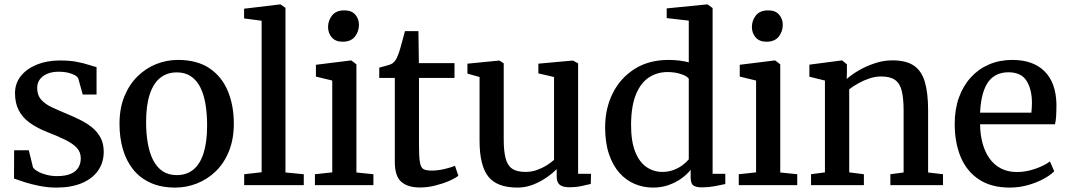

<svg xmlns="http://www.w3.org/2000/svg" viewBox="-20 -839 4838 870"><path d="M235.5 11Q197 11 159.2 3.5Q121.5 -4 91 -13.8Q60.5 -23.5 43.5 -30L44 -158H110.5L129.5 -80.5Q135.5 -71 152 -61.8Q168.5 -52.5 191.2 -46.8Q214 -41 237.5 -41Q276.5 -41 300.2 -51.2Q324 -61.5 335 -79.5Q346 -97.5 346 -121.5Q346 -150 328 -169.2Q310 -188.5 276.2 -205.2Q242.5 -222 194.5 -240.5Q146.5 -259.5 114 -283.2Q81.5 -307 64.8 -339.5Q48 -372 48 -417Q48 -461.5 74.8 -494.8Q101.5 -528 147.5 -546.5Q193.5 -565 251.5 -565Q295.5 -565 327.8 -558.8Q360 -552.5 382.2 -545.2Q404.5 -538 417.5 -535V-410.5H355L334.5 -484Q330 -492.5 317.2 -499.2Q304.5 -506 286.8 -510Q269 -514 249 -514Q219 -514.5 196.2 -505.5Q173.5 -496.5 161 -480Q148.5 -463.5 148.5 -441Q148.5 -407.5 167 -387Q185.5 -366.5 215.2 -352.8Q245 -339 277.5 -325.5Q310 -312 340.8 -297Q371.5 -282 396 -262.5Q420.5 -243 435.2 -216Q450 -189 450 -151Q450 -103 424.8 -66.5Q399.5 -30 351.5 -9.5Q303.5 11 235.5 11Z M521.5 -277.5Q521.5 -348 543.5 -402Q565.5 -456 603.2 -493Q641 -530 688.2 -548.8Q735.5 -567.5 786 -567.5Q873 -567.5 929 -529.8Q985 -492 1012.2 -426.8Q1039.5 -361.5 1039.5 -279Q1039.5 -208.5 1017.5 -154Q995.5 -99.5 957.8 -63Q920 -26.5 872.5 -7.8Q825 11 774.5 11Q709.5 11 661.8 -10.8Q614 -32.5 583 -71.5Q552 -110.5 536.8 -163Q521.5 -215.5 521.5 -277.5ZM781.5 -45.5Q825 -45.5 855.8 -70.2Q886.5 -95 902.5 -145.2Q918.5 -195.5 918.5 -271Q918.5 -322.5 911.2 -366.5Q904 -410.5 887.8 -443Q871.5 -475.5 845.2 -493.2Q819 -511 781 -511Q737 -511 706 -486.2Q675 -461.5 658.5 -411.5Q642 -361.5 642 -285.5Q642 -233.5 649.8 -189.5Q657.5 -145.5 674 -113.2Q690.5 -81 717 -63.2Q743.5 -45.5 781.5 -45.5Z M1165.5 -58.5V-745L1086 -755.5V-799.5L1248.5 -819H1251L1273.5 -803.5V-57.5L1356.5 -49.5V0H1086.5V-49.5Z M1407 0V-49.5L1485.5 -58V-474L1411.5 -492V-545.5L1569 -565H1572L1595 -547.5V-57.5L1672 -49.5V0ZM1532 -650Q1500 -650 1483.2 -669.8Q1466.5 -689.5 1466.5 -716.5Q1466.5 -746 1484.8 -769Q1503 -792 1540 -792H1541Q1573 -792 1589.8 -772.8Q1606.5 -753.5 1606.5 -726.5Q1606.5 -696.5 1588.2 -673.2Q1570 -650 1533 -650Z M1882.5 10.5Q1828 10.5 1798.5 -15Q1769 -40.5 1769 -105.5V-486H1698.5V-532.5Q1708.5 -535.5 1720.5 -538.5Q1732.5 -541.5 1743 -545Q1753.5 -548.5 1758.5 -552Q1764.5 -557 1768.8 -562Q1773 -567 1776.8 -574Q1780.5 -581 1784 -590.5Q1789 -603 1794.8 -623.8Q1800.5 -644.5 1806.2 -665.2Q1812 -686 1815 -698H1876L1878 -553H2039.5V-486H1878.5V-180.5Q1878.5 -127.5 1882.8 -103.2Q1887 -79 1899.2 -72.5Q1911.5 -66 1936.5 -66Q1963.5 -66 1994.5 -73.2Q2025.5 -80.5 2041.5 -88L2057 -42.5Q2041.5 -30.5 2013.5 -18.5Q1985.5 -6.5 1951.2 2Q1917 10.5 1882.5 10.5Z M2558.5 9.5Q2530.5 9.5 2516.5 -1.5Q2502.5 -12.5 2502.5 -39V-73Q2484.5 -54 2456.2 -34.5Q2428 -15 2394.5 -2Q2361 11 2325 11Q2232 11 2192.5 -39Q2153 -89 2153 -202V-490L2098 -505.5V-550.5L2241.5 -564.5H2243.5L2262.5 -552V-208Q2262.5 -155 2270.8 -122.5Q2279 -90 2300.2 -75Q2321.5 -60 2360.5 -60Q2389.5 -60 2414 -69Q2438.5 -78 2458 -90.5Q2477.5 -103 2490.5 -114.5V-490L2419.5 -506.5V-550.5L2574 -564.5H2576.5L2599.5 -552V-51.5H2658L2657 -5.5Q2640 -1.5 2615.2 4Q2590.5 9.5 2558.5 9.5Z M2939.5 11Q2896 11 2856.8 -5.2Q2817.5 -21.5 2787.2 -55.2Q2757 -89 2739.5 -140.5Q2722 -192 2722 -262.5Q2722 -347 2756.2 -416Q2790.5 -485 2855 -526.2Q2919.5 -567.5 3010 -567.5Q3035.5 -567.5 3058.8 -564.5Q3082 -561.5 3101 -556.5V-745.5L3001 -757V-801L3183 -819H3186.5L3209 -802.5V-51.5H3266.5V-5Q3246 -0.5 3217.8 4.8Q3189.5 10 3160 10Q3135.5 10 3122.5 1.8Q3109.5 -6.5 3109.5 -37V-69.5Q3093 -48.5 3067.5 -30.2Q3042 -12 3009.5 -0.5Q2977 11 2939.5 11ZM2981.5 -60Q3009 -60 3032.5 -69Q3056 -78 3073.5 -91.2Q3091 -104.5 3101 -117V-482.5Q3093 -494.5 3065.5 -503.5Q3038 -512.5 3005 -512.5Q2958.5 -512.5 2921.5 -488.8Q2884.5 -465 2862.5 -413.2Q2840.5 -361.5 2839.5 -277.5Q2839 -200 2858 -152Q2877 -104 2909.5 -82Q2942 -60 2981.5 -60Z M3327.5 0V-49.5L3406 -58V-474L3332 -492V-545.5L3489.5 -565H3492.5L3515.5 -547.5V-57.5L3592.5 -49.5V0ZM3452.5 -650Q3420.5 -650 3403.8 -669.8Q3387 -689.5 3387 -716.5Q3387 -746 3405.2 -769Q3423.5 -792 3460.5 -792H3461.5Q3493.5 -792 3510.2 -772.8Q3527 -753.5 3527 -726.5Q3527 -696.5 3508.8 -673.2Q3490.5 -650 3453.5 -650Z M3718 -58V-474L3647.5 -491.5V-546L3792.5 -565H3796.5L3817.5 -547.5V-506L3816.5 -481Q3838 -500.5 3871.5 -520Q3905 -539.5 3944.5 -552.5Q3984 -565.5 4023 -565.5Q4085.5 -565.5 4120.8 -541.8Q4156 -518 4170.8 -467.8Q4185.5 -417.5 4185.5 -339V-57.5L4253 -49.5V0H4014.5V-49.5L4074.5 -57.5V-338Q4074.5 -391 4066.5 -425.5Q4058.5 -460 4036.5 -476.2Q4014.5 -492.5 3973 -492.5Q3946.5 -492.5 3920 -483.8Q3893.5 -475 3869.5 -461.5Q3845.5 -448 3828 -434.5V-58L3894.5 -49.5V0H3655V-49.5Z M4555.5 11Q4471.5 11 4416 -25.8Q4360.5 -62.5 4333.2 -127.5Q4306 -192.5 4306 -277.5Q4306 -344 4325.2 -397.2Q4344.5 -450.5 4379.5 -488.8Q4414.5 -527 4462.2 -547.2Q4510 -567.5 4567 -567.5Q4661 -567.5 4712.8 -516.2Q4764.5 -465 4767 -368.5Q4767 -338 4765.8 -315.5Q4764.5 -293 4760.5 -276H4421Q4421.5 -228.5 4432.5 -188.8Q4443.5 -149 4464.5 -120Q4485.5 -91 4516.5 -75.2Q4547.5 -59.5 4588 -59.5Q4629.5 -59.5 4672 -74.5Q4714.5 -89.5 4737.5 -107.5L4757 -63Q4739.5 -45 4708 -28Q4676.5 -11 4636.8 0Q4597 11 4555.5 11ZM4421 -328.5H4653.5Q4654.5 -338 4655.2 -350.2Q4656 -362.5 4656 -372Q4656 -433.5 4631.8 -472.5Q4607.5 -511.5 4549.5 -511.5Q4523 -511.5 4500.5 -502.2Q4478 -493 4461 -471.8Q4444 -450.5 4433.8 -415.2Q4423.5 -380 4421 -328.5Z"/></svg>

Font: Merriweather 24pt Medium
Style: Regular
Weight: 500
Designer: Eben Sorkin
Foundry: Eben Sorkin
Version: Version 2.100